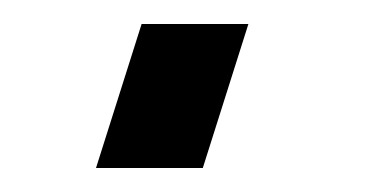

<svg xmlns="http://www.w3.org/2000/svg" viewBox="-20 -14 307 160"><path d="M60 126 98 6H187L149 126Z"/></svg>

Font: Manrope Medium
Style: Medium
Weight: 500
Designer: Mikhail Sharanda
Foundry: Mikhail Sharanda
Version: Version 4.000;hotconv 1.0.109;makeotfexe 2.5.65596